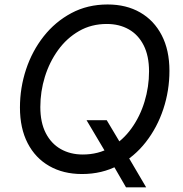

<svg xmlns="http://www.w3.org/2000/svg" viewBox="-20 -757 805 846"><path d="M361.3 -227.5H450.2L513.7 -121.1L529.3 -92.8L624 68.4H535.2L473.6 -38.1L457.5 -65.4ZM341.3 9.8Q258.8 9.8 197.3 -25.4Q135.7 -60.5 101.8 -126.2Q67.9 -191.9 67.9 -283.2Q67.9 -369.6 94.7 -450.9Q121.6 -532.2 172.4 -596.7Q223.1 -661.1 294.4 -699.2Q365.7 -737.3 454.1 -737.3Q536.6 -737.3 597.7 -702.1Q658.7 -667 692.6 -601.6Q726.6 -536.1 726.6 -444.8Q726.6 -357.9 699.7 -276.6Q672.9 -195.3 622.3 -130.6Q571.8 -65.9 500.7 -28.1Q429.7 9.8 341.3 9.8ZM344.7 -76.2Q413.1 -76.2 467.3 -107.4Q521.5 -138.7 559.3 -191.4Q597.2 -244.1 616.9 -309.3Q636.7 -374.5 636.7 -442.4Q636.7 -510.7 613 -557.4Q589.4 -604 547.4 -627.7Q505.4 -651.4 450.7 -651.4Q382.3 -651.4 328.1 -620.1Q273.9 -588.9 235.8 -536.1Q197.8 -483.4 177.7 -418.5Q157.7 -353.5 157.7 -285.6Q157.7 -217.3 181.6 -170.7Q205.6 -124 247.8 -100.1Q290 -76.2 344.7 -76.2Z"/></svg>

Font: Adwaita Sans
Style: Italic
Weight: 400
Italic angle: -9.39999°
Designer: Rasmus Andersson
Foundry: rsms
Version: Version 4.001;git-9221beed3